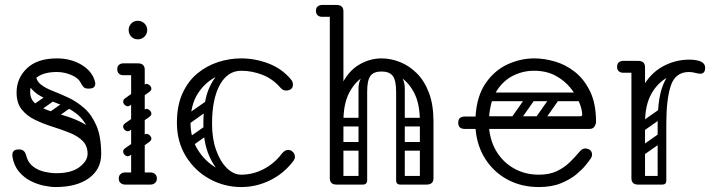

<svg xmlns="http://www.w3.org/2000/svg" viewBox="-20 -746 2895 776"><path d="M204 10Q185 10 158 4.5Q131 -1 104 -14.5Q77 -28 56.5 -52.5Q36 -77 30 -114Q30 -116 30 -117.5Q30 -119 30 -120Q30 -142 55 -142H58Q80 -142 86 -117Q93 -89 113 -73.5Q133 -58 159 -52Q185 -46 208 -46Q269 -46 301.5 -71Q334 -96 334 -124Q334 -157 313.5 -177Q293 -197 260 -210Q227 -223 190.5 -234.5Q154 -246 121 -262Q88 -278 67.5 -304Q47 -330 47 -372Q47 -430 89 -470Q131 -510 210 -510Q267 -510 310.5 -483.5Q354 -457 364 -415Q365 -413 365 -408Q365 -388 340 -388H335Q324 -388 318 -394Q312 -400 307 -410Q297 -431 268 -443Q239 -455 210 -455Q159 -455 130.5 -434.5Q102 -414 102 -374Q102 -345 122.5 -328Q143 -311 176 -299.5Q209 -288 245.5 -277Q282 -266 315 -248.5Q348 -231 368.5 -201.5Q389 -172 389 -123Q389 -62 339.5 -26Q290 10 204 10ZM354 -123Q354 -189 335 -228Q316 -267 286 -289Q256 -311 222 -324Q188 -337 158 -350.5Q128 -364 109 -385Q90 -406 90 -445L125 -447Q125 -421 144 -405.5Q163 -390 193 -378.5Q223 -367 257 -351Q291 -335 321 -308.5Q351 -282 370 -237.5Q389 -193 389 -123ZM203 -363Q209 -356 207 -349.5Q205 -343 199 -339L139 -297Q124 -287 113 -300Q103 -313 118 -325L178 -367Q192 -377 203 -363ZM274 -337Q279 -330 277.5 -323.5Q276 -317 269 -313L209 -271Q195 -261 184 -274Q173 -288 189 -299L249 -341Q262 -351 274 -337Z M537 0Q510 0 510 -26V-464Q510 -490 537 -490Q565 -490 565 -464V-26Q565 0 537 0ZM479 -442Q467 -442 460 -449Q454 -455 454 -466Q454 -478 460 -483Q467 -490 479 -490H530Q541 -490 547 -488.5Q553 -487 554 -485Q558 -481 561 -476Q564 -471 564 -466Q562 -453 555 -449Q551 -442 530 -442ZM537 -587Q521 -587 510.5 -598Q500 -609 500 -625Q500 -640 510.5 -651Q521 -662 537 -662Q553 -662 564 -651Q575 -640 575 -625Q575 -609 564 -598Q553 -587 537 -587ZM460 -25Q460 -36 467 -42Q474 -49 486 -49H535Q547 -49 554 -43Q561 -36 561 -25Q561 -13 554 -6Q547 0 535 0H486Q474 0 467 -7Q460 -13 460 -25ZM614 -25Q614 -13 607 -7Q600 0 588 0H539Q528 0 520 -6Q513 -13 513 -25Q513 -36 520 -43Q528 -49 539 -49H588Q600 -49 607 -42Q614 -36 614 -25ZM506 -320Q499 -315 492.5 -317Q486 -319 481 -325Q477 -332 478 -338Q479 -344 486 -349L563 -403Q571 -409 577.5 -406Q584 -403 588 -398Q593 -391 591.5 -385Q590 -379 583 -374ZM506 -118Q499 -113 492.5 -115Q486 -117 481 -123Q477 -130 478 -136Q479 -142 486 -147L563 -201Q571 -207 577.5 -204Q584 -201 588 -196Q593 -189 591.5 -183Q590 -177 583 -172ZM506 -219Q499 -214 492.5 -216Q486 -218 481 -224Q477 -231 478 -237Q479 -243 486 -248L563 -302Q571 -308 577.5 -305Q584 -302 588 -297Q593 -290 591.5 -284Q590 -278 583 -273Z M1153 -384Q1146 -380 1137 -380Q1123 -380 1114 -391Q1083 -427 1041 -443.5Q999 -460 955 -460Q906 -460 858.5 -438Q811 -416 780.5 -369.5Q750 -323 750 -250Q750 -188 779.5 -140.5Q809 -93 856 -66.5Q903 -40 955 -40Q1002 -40 1045.5 -62.5Q1089 -85 1119 -125Q1131 -140 1144 -140Q1154 -140 1160 -135Q1172 -126 1172 -112Q1172 -104 1166 -96Q1129 -46 1073 -18Q1017 10 955 10Q887 10 827.5 -22.5Q768 -55 731.5 -114Q695 -173 695 -250Q695 -319 717.5 -368.5Q740 -418 777.5 -449Q815 -480 861 -495Q907 -510 955 -510Q1011 -510 1065 -489.5Q1119 -469 1156 -425Q1164 -416 1164 -404Q1164 -390 1153 -384ZM726 -157Q716 -172 730 -181L807 -235Q822 -245 831 -231Q842 -216 828 -207L751 -152Q745 -148 738 -149Q731 -150 726 -157ZM726 -255Q716 -270 730 -279L807 -333Q822 -343 831 -329Q842 -314 828 -305L751 -250Q745 -246 738 -247Q731 -248 726 -255ZM952 -6Q918 -8 883.5 -35.5Q849 -63 825.5 -116Q802 -169 802 -245Q802 -338 825.5 -390.5Q849 -443 883.5 -464.5Q918 -486 952 -486L955 -460Q900 -460 868.5 -403Q837 -346 837 -246Q837 -186 853.5 -139.5Q870 -93 897 -66.5Q924 -40 955 -40Z M1333 -249V-255Q1333 -346 1360 -402Q1387 -458 1430.5 -484Q1474 -510 1522 -510Q1559 -510 1596 -495.5Q1633 -481 1664 -450.5Q1695 -420 1713.5 -371.5Q1732 -323 1732 -255H1677Q1677 -327 1653.5 -371.5Q1630 -416 1594.5 -436.5Q1559 -457 1522 -457Q1486 -457 1450.5 -436.5Q1415 -416 1391.5 -371.5Q1368 -327 1368 -255V-249ZM1340 0Q1313 0 1313 -26V-700Q1313 -726 1340 -726Q1368 -726 1368 -700V-26Q1368 0 1340 0ZM1704 0Q1677 0 1677 -26V-255Q1677 -281 1704 -281Q1732 -281 1732 -255V-26Q1732 0 1704 0ZM1282 -678Q1270 -678 1263 -685Q1257 -691 1257 -702Q1257 -714 1263 -719Q1270 -726 1282 -726H1333Q1344 -726 1350 -724.5Q1356 -723 1357 -721Q1361 -717 1364 -712Q1367 -707 1367 -702Q1365 -689 1358 -685Q1354 -678 1333 -678ZM1446 0Q1429 0 1429 -17V-379Q1429 -396 1446 -396Q1464 -396 1464 -380V-18Q1464 0 1446 0ZM1598 0Q1581 0 1581 -17V-379Q1581 -396 1598 -396Q1616 -396 1616 -380V-18Q1616 0 1598 0ZM1522 -457Q1490 -457 1477 -439Q1464 -421 1464 -376V-281H1429V-389Q1429 -427 1456.5 -451.5Q1484 -476 1533 -476ZM1522 -457 1512 -476Q1562 -476 1589 -451.5Q1616 -427 1616 -389V-281H1581V-376Q1581 -421 1567.5 -439Q1554 -457 1522 -457ZM1324 -17Q1324 -35 1342 -35H1445Q1463 -35 1463 -17Q1463 0 1444 0H1341Q1324 0 1324 -17ZM1583 -17Q1583 -35 1601 -35H1704Q1722 -35 1722 -17Q1722 0 1703 0H1600Q1583 0 1583 -17ZM1353 -235Q1335 -235 1335 -252Q1335 -258 1338.5 -264Q1342 -270 1352 -270H1446Q1464 -270 1464 -253Q1464 -246 1460 -240.5Q1456 -235 1447 -235ZM1353 -137Q1335 -137 1335 -154Q1335 -160 1338.5 -166Q1342 -172 1352 -172H1446Q1464 -172 1464 -155Q1464 -148 1460 -142.5Q1456 -137 1447 -137ZM1600 -235Q1582 -235 1582 -252Q1582 -258 1585.5 -264Q1589 -270 1599 -270H1693Q1711 -270 1711 -253Q1711 -246 1707 -240.5Q1703 -235 1694 -235ZM1600 -137Q1582 -137 1582 -154Q1582 -160 1585.5 -166Q1589 -172 1599 -172H1693Q1711 -172 1711 -155Q1711 -148 1707 -142.5Q1703 -137 1694 -137Z M2158 10Q2088 10 2032.5 -19.5Q1977 -49 1942.5 -102Q1908 -155 1902 -225H1858Q1832 -225 1832 -250Q1832 -275 1858 -275H1902Q1907 -358 1943 -410Q1979 -462 2031.5 -486Q2084 -510 2140 -510Q2179 -510 2222.5 -497.5Q2266 -485 2303.5 -455.5Q2341 -426 2365 -376.5Q2389 -327 2389 -253Q2389 -245 2383 -235Q2377 -225 2363 -225H1957Q1963 -170 1990 -128.5Q2017 -87 2060.5 -63.5Q2104 -40 2158 -40Q2201 -40 2231 -54.5Q2261 -69 2282 -89.5Q2303 -110 2319 -129Q2325 -137 2331.5 -141.5Q2338 -146 2345 -146Q2349 -146 2354.5 -144.5Q2360 -143 2363 -141Q2373 -134 2373 -120Q2373 -114 2368 -106Q2363 -98 2345 -76Q2333 -61 2309 -41Q2285 -21 2247.5 -5.5Q2210 10 2158 10ZM1957 -276H2325Q2333 -276 2333 -283Q2333 -303 2321 -332.5Q2309 -362 2285 -391.5Q2261 -421 2224.5 -440.5Q2188 -460 2138 -460Q2094 -460 2054.5 -440.5Q2015 -421 1988.5 -380.5Q1962 -340 1957 -276ZM2243 -372H2346V-337H2243ZM2137 -366Q2150 -356 2141 -343L2075 -249Q2066 -235 2050 -246Q2037 -256 2046 -269L2112 -363Q2116 -368 2123 -369.5Q2130 -371 2137 -366ZM2235 -366Q2248 -356 2239 -343L2173 -249Q2164 -235 2148 -246Q2135 -256 2144 -269L2210 -363Q2214 -368 2221 -369.5Q2228 -371 2235 -366ZM1939 -259Q1939 -276 1956 -276H2288Q2305 -276 2305 -259Q2305 -241 2289 -241H1957Q1939 -241 1939 -259ZM1939 -355Q1939 -372 1956 -372H2288Q2305 -372 2305 -355Q2305 -337 2289 -337H1957Q1939 -337 1939 -355Z M2544 -240Q2544 -331 2575 -389.5Q2606 -448 2657 -476.5Q2708 -505 2766 -505Q2787 -505 2805 -500Q2816 -497 2823 -490Q2830 -483 2830 -472Q2830 -448 2810 -448Q2803 -448 2790 -451.5Q2777 -455 2765 -455Q2719 -455 2678.5 -433.5Q2638 -412 2612.5 -366.5Q2587 -321 2587 -249ZM2559 0Q2532 0 2532 -26V-474Q2532 -500 2559 -500Q2587 -500 2587 -474V-26Q2587 0 2559 0ZM2584 -476Q2584 -470 2580.5 -465.5Q2577 -461 2575 -459Q2572 -456 2566.5 -454Q2561 -452 2550 -452H2499Q2487 -452 2480 -459Q2474 -465 2474 -476Q2474 -487 2480 -493Q2487 -500 2499 -500H2550Q2561 -500 2567 -498.5Q2573 -497 2574 -495Q2578 -491 2581 -486Q2584 -481 2584 -476ZM2654 0Q2638 0 2638 -16V-245Q2638 -338 2655 -389Q2672 -440 2700 -460.5Q2728 -481 2762 -481L2765 -455Q2710 -455 2691.5 -400.5Q2673 -346 2673 -246V-16Q2673 0 2657 0ZM2541 -17Q2541 -35 2559 -35H2655Q2673 -35 2673 -17Q2673 0 2654 0H2558Q2541 0 2541 -17ZM2587 -221Q2572 -210 2563 -224Q2559 -229 2558.5 -236Q2558 -243 2566 -249L2643 -303Q2658 -313 2668 -299Q2672 -293 2671.5 -286.5Q2671 -280 2664 -275ZM2585 -122Q2570 -111 2561 -125Q2557 -130 2556.5 -137Q2556 -144 2564 -150L2641 -204Q2656 -214 2666 -200Q2670 -194 2669.5 -187.5Q2669 -181 2662 -176Z"/></svg>

Font: Nsibidi Libre Uzo
Style: Regular
Weight: 400
Designer: Oluwaseun Badejo
Version: Version 1.021